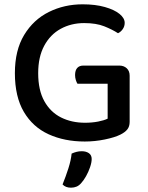

<svg xmlns="http://www.w3.org/2000/svg" viewBox="-20 -642 685 890"><path d="M581 -291V-77Q581 -56 570.5 -42.5Q560 -29 538 -18Q512 -5 466 4.5Q420 14 373 14Q279 14 205.5 -19.5Q132 -53 90.5 -123.5Q49 -194 49 -303Q49 -409 92 -480Q135 -551 206.5 -586.5Q278 -622 363 -622Q422 -622 466 -609.5Q510 -597 534 -577.5Q558 -558 558 -536Q558 -520 549 -507Q540 -494 527 -488Q501 -505 463.5 -520Q426 -535 370 -535Q310 -535 261.5 -508.5Q213 -482 185 -430Q157 -378 157 -303Q157 -224 185.5 -173Q214 -122 263 -97.5Q312 -73 374 -73Q407 -73 435 -78.5Q463 -84 479 -92V-254H339Q335 -260 331.5 -271Q328 -282 328 -294Q328 -316 338 -327Q348 -338 366 -338H533Q554 -338 567.5 -325.5Q581 -313 581 -291ZM357 206Q347 218 335 223Q323 228 309 228Q284 228 270 213Q285 176 297 138.5Q309 101 312 70Q323 65 334.5 62Q346 59 359 59Q379 59 392 68Q405 77 405 95Q405 111 397.5 133Q390 155 379 174.5Q368 194 357 206Z"/></svg>

Font: Baloo Bhaijaan 2 Medium
Style: Regular
Weight: 500
Designer: Sanskriti Dholi, Noopur Datye and Ek Type
Foundry: Ek Type
Version: Version 1.701